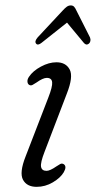

<svg xmlns="http://www.w3.org/2000/svg" viewBox="-20 -698 362 726"><path d="M156 -52Q169 -52 193.5 -69Q201.5 -74.5 207.8 -77.8Q214 -81 220.5 -77.5Q234 -69 221 -46.5Q208.5 -25.5 179.8 -8.5Q151 8.5 118.5 8.5Q81.5 8.5 67 -18.2Q52.5 -45 77 -107L162.5 -328.5Q179 -370.5 177.2 -387Q175.5 -403.5 157 -403.5Q142.5 -403.5 118 -386Q110 -380.5 103.2 -377Q96.5 -373.5 90.5 -377Q84.5 -380.5 83.8 -389.2Q83 -398 89.5 -407.5Q104.5 -430 134.8 -446.2Q165 -462.5 193.5 -462.5Q229 -462.5 243.5 -435.2Q258 -408 232.5 -343.5L148.5 -124Q132.5 -83 135.2 -67.5Q138 -52 156 -52ZM137 -536Q123.1 -525 116.5 -533Q109.5 -541.5 122.3 -556.5L217 -658Q225.6 -667.5 232.5 -672.5Q239.5 -677.5 247.7 -677.5Q255.5 -677.5 260.2 -672.5Q264.9 -667.5 269 -658L320.3 -556.5Q323.2 -549 321.7 -542.8Q320.3 -536.5 316.2 -533Q305.9 -525 296.9 -536L233.4 -612.5Z"/></svg>

Font: Fraunces 9pt SuperSoft Light
Style: Italic
Weight: 300
Italic angle: -16°
Version: Version 1.000;[b76b70a41]